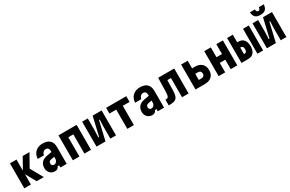

<svg xmlns="http://www.w3.org/2000/svg" viewBox="200 -2466 6200 4099"><g transform="rotate(-30 3300.0 -416.0)"><path d="M384 0 217 -298 395 -615H562L388 -307L560 0ZM80 0V-615H242V0Z M979 -384V-266L885 -249Q855 -245 839 -226.5Q823 -208 823 -178Q823 -151 840 -134.5Q857 -118 885 -118Q908 -118 927 -131.5Q946 -145 957.5 -167.5Q969 -190 969 -216V-410Q969 -450 949 -473.5Q929 -497 893 -497Q868 -497 848 -485.5Q828 -474 814 -452.5Q800 -431 793 -400H642Q646 -473 678 -525Q710 -577 765 -605.5Q820 -634 894 -634Q1008 -634 1066.5 -577.5Q1125 -521 1125 -413V0H969V-53H931Q920 -20 895 -3Q870 14 829 14Q782 14 745 -8Q708 -30 686.5 -68Q665 -106 665 -154Q665 -240 710.5 -292Q756 -344 844 -360Z M1276 0V-615H1724V0H1562V-474H1438V0Z M1860 0V-615H1999V-326L1992 -150H2010L2119 -615H2340V0H2201V-289L2208 -465H2190L2081 0Z M2619 0V-474H2452V-615H2948V-474H2781V0Z M3379 -384V-266L3285 -249Q3255 -245 3239 -226.5Q3223 -208 3223 -178Q3223 -151 3240 -134.5Q3257 -118 3285 -118Q3308 -118 3327 -131.5Q3346 -145 3357.5 -167.5Q3369 -190 3369 -216V-410Q3369 -450 3349 -473.5Q3329 -497 3293 -497Q3268 -497 3248 -485.5Q3228 -474 3214 -452.5Q3200 -431 3193 -400H3042Q3046 -473 3078 -525Q3110 -577 3165 -605.5Q3220 -634 3294 -634Q3408 -634 3466.5 -577.5Q3525 -521 3525 -413V0H3369V-53H3331Q3320 -20 3295 -3Q3270 14 3229 14Q3182 14 3145 -8Q3108 -30 3086.5 -68Q3065 -106 3065 -154Q3065 -240 3110.5 -292Q3156 -344 3244 -360Z M3635 8V-132H3648Q3668 -132 3682 -137.5Q3696 -143 3705.5 -158Q3715 -173 3720 -201.5Q3725 -230 3726 -275L3734 -615H4130V0H3968V-474H3879L3874 -238Q3873 -162 3862.5 -114Q3852 -66 3828 -39.5Q3804 -13 3764.5 -2.5Q3725 8 3665 8Z M4300 0V-615H4462V-427H4535Q4640 -427 4700 -370Q4760 -313 4760 -214Q4760 -114 4700 -57Q4640 0 4535 0ZM4462 -141H4520Q4562 -141 4584 -160.5Q4606 -180 4606 -217Q4606 -254 4584 -273.5Q4562 -293 4520 -293H4462Z M4870 0V-615H5032V-373H5168V-615H5330V0H5168V-233H5032V0Z M5433 0V-615H5574V-427H5603Q5688 -427 5735 -371.5Q5782 -316 5782 -214Q5782 -111 5735 -55.5Q5688 0 5603 0ZM5574 -137H5592Q5619 -137 5633.5 -157.5Q5648 -178 5648 -217Q5648 -256 5633.5 -276.5Q5619 -297 5592 -297H5574ZM5826 0V-615H5967V0Z M6060 0V-615H6199V-326L6192 -150H6210L6319 -615H6540V0H6401V-289L6408 -465H6390L6281 0ZM6251 -846Q6255 -811 6267 -795Q6279 -779 6300 -779Q6322 -779 6333.5 -795Q6345 -811 6349 -846H6471Q6465 -762 6424 -723Q6383 -684 6300 -684Q6217 -684 6176 -723Q6135 -762 6129 -846Z"/></g></svg>

Font: Martian Mono Condensed
Style: Bold
Weight: 700
Width: 3
Designer: Roman Shamin
Foundry: Evil Martians
Version: Version 1.000